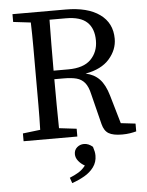

<svg xmlns="http://www.w3.org/2000/svg" viewBox="-60 -717 771 1007"><g transform="rotate(-5 325.5 -214.0)"><path d="M321 -623H235Q234 -557 233.5 -491.5Q233 -426 233 -355H310Q391 -355 429.5 -394Q468 -433 468 -493Q468 -556 433 -589.5Q398 -623 321 -623ZM44 -628V-669H324Q439 -669 503 -623Q567 -577 567 -494Q567 -436 525 -388Q483 -340 399 -325Q443 -316 471.5 -286.5Q500 -257 517 -198L560 -50L637 -41V0Q622 4 603.5 7Q585 10 562 10Q515 10 491.5 -4Q468 -18 459 -54L419 -214Q410 -255 393 -275.5Q376 -296 349.5 -303Q323 -310 282 -310H233Q233 -238 233.5 -175Q234 -112 235 -52L327 -41V0H44V-41L136 -52Q138 -115 138 -180Q138 -245 138 -310V-359Q138 -424 138 -488.5Q138 -553 136 -617ZM413 108Q413 142 394 168Q375 194 344.5 211.5Q314 229 279 241L269 212Q296 201 316.5 188.5Q337 176 353 155Q333 144 319.5 127Q306 110 306 91Q306 69 321.5 55.5Q337 42 358 42Q382 42 404 61Q409 77 411 87Q413 97 413 108Z"/></g></svg>

Font: Source Serif Pro
Style: Regular
Weight: 400
Designer: Frank Grießhammer
Foundry: Adobe Systems Incorporated
Version: Version 3.001;hotconv 1.0.111;makeotfexe 2.5.65597